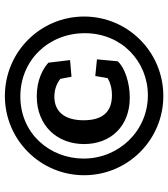

<svg xmlns="http://www.w3.org/2000/svg" viewBox="30 -730 706 807"><g transform="rotate(-90 383.5 -327.0)"><path d="M717 -327C717 -511 568 -660 383 -660C199 -660 50 -511 50 -327C50 -143 199 6 383 6C568 6 717 -143 717 -327ZM647 -324C647 -169 528 -59 386 -59C236 -59 120 -181 120 -329C120 -470 224 -595 381 -595C535 -595 647 -475 647 -324ZM529 -186 537 -273 467 -280 458 -228C441 -218 418 -210 386 -210C330 -210 281 -235 281 -329C281 -411 319 -452 380 -452C409 -452 434 -443 455 -427L464 -380L534 -386L523 -477C497 -501 449 -526 382 -526C258 -526 181 -440 181 -327C181 -215 256 -135 376 -135C438 -135 503 -156 529 -186Z"/></g></svg>

Font: Zilla Slab Bold
Style: Regular
Weight: 700
Designer: Typotheque.com
Foundry: Typotheque type foundry
Version: Version 1.3; 2018